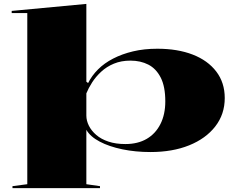

<svg xmlns="http://www.w3.org/2000/svg" viewBox="-20 -765 1215 985"><path d="M44 200V190L120 180V-698H40V-709L423 -745V-346L432 -339Q451 -377 483 -409Q515 -441 560.5 -464.5Q606 -488 662.5 -501.5Q719 -515 787 -515Q891 -515 968.5 -485Q1046 -455 1089.5 -398Q1133 -341 1133 -262Q1133 -179 1084.5 -116.5Q1036 -54 950.5 -19.5Q865 15 752 15Q675 15 607.5 1Q540 -13 491.5 -38.5Q443 -64 423 -99V180L493 190V200ZM623 -26Q687 -26 732.5 -52.5Q778 -79 803 -128.5Q828 -178 828 -245Q828 -321 804.5 -367Q781 -413 741 -433.5Q701 -454 649 -454Q602 -454 564.5 -438.5Q527 -423 499 -397Q471 -371 452.5 -342Q434 -313 423 -286V-172Q423 -146 436 -120Q449 -94 474 -72.5Q499 -51 536.5 -38.5Q574 -26 623 -26Z"/></svg>

Font: Kalnia Expanded Medium
Style: Regular
Weight: 500
Width: 7
Designer: Frida Medrano
Foundry: Frida Medrano
Version: Version 1.105